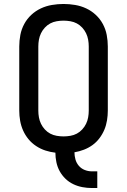

<svg xmlns="http://www.w3.org/2000/svg" viewBox="-20 -763 640 967"><path d="M443 184Q419 184 395 179.5Q371 175 349 164.5Q327 154 309.5 137Q292 120 280.5 99Q269 78 264 54Q259 30 259 6Q233 3 208.5 -5Q184 -13 162 -27.5Q140 -42 123.5 -62Q107 -82 96.5 -105.5Q86 -129 81.5 -154.5Q77 -180 77 -206V-529Q77 -558 82.5 -587Q88 -616 102 -642Q116 -668 137.5 -688Q159 -708 185.5 -720.5Q212 -733 241.5 -738Q271 -743 300 -743Q329 -743 358.5 -738Q388 -733 414.5 -720.5Q441 -708 462.5 -688Q484 -668 498 -642Q512 -616 517.5 -587Q523 -558 523 -529V-206Q523 -182 519 -157Q515 -132 505.5 -109.5Q496 -87 481 -67Q466 -47 446 -32.5Q426 -18 402.5 -9Q379 0 355 4Q355 22 360 40Q365 58 377 72Q389 86 406.5 93Q424 100 443 100H470V184ZM300 -76Q317 -76 334.5 -79Q352 -82 367 -90Q382 -98 394 -111Q406 -124 413.5 -139.5Q421 -155 424 -172Q427 -189 427 -206V-529Q427 -546 424 -563Q421 -580 413.5 -595.5Q406 -611 394 -624Q382 -637 367 -645Q352 -653 334.5 -656Q317 -659 300 -659Q283 -659 265.5 -656Q248 -653 233 -645Q218 -637 206 -624Q194 -611 186.5 -595.5Q179 -580 176 -563Q173 -546 173 -529V-206Q173 -189 176 -172Q179 -155 186.5 -139.5Q194 -124 206 -111Q218 -98 233 -90Q248 -82 265.5 -79Q283 -76 300 -76Z"/></svg>

Font: Iosevka Fixed Curly Md Ex
Style: Regular
Weight: 500
Width: 7
Monospace: yes
Designer: Belleve Invis
Foundry: Belleve Invis
Version: Version 30.1.2